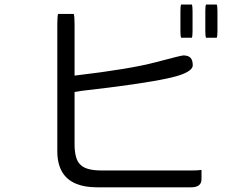

<svg xmlns="http://www.w3.org/2000/svg" viewBox="-20 -797 1040 836"><path d="M768.6 -777.3Q765.6 -770.5 765.6 -749V-661.1Q765.6 -639.6 768.6 -632.8H815.4Q818.4 -639.6 818.4 -661.1V-749Q818.4 -770.5 815.4 -777.3ZM877 -777.3Q874 -770.5 874 -749V-661.1Q874 -639.6 877 -632.8H923.8Q926.8 -639.6 926.8 -661.1V-749Q926.8 -770.5 923.8 -777.3ZM232.9 -736.3Q229.5 -725.6 229.5 -689.5V-148.4Q229.5 -144 229.5 -139.6Q229.5 -30.8 311 2.9Q348.1 18.6 403.3 18.6Q404.3 18.6 405.3 18.6H811.5Q837.9 18.6 848.6 7.3Q857.4 -1 857.4 -17.6V-57.1Q841.3 -54.7 811.5 -54.7H423.8Q355 -54.7 331.1 -79.1Q305.7 -100.6 304.7 -165V-396.5L335 -401.4Q593.8 -430.7 709 -455.6Q788.1 -472.2 811 -495.1Q819.3 -503.9 819.3 -512.7Q819.3 -535.2 809.1 -545.9Q798.8 -555.7 778.3 -555.7Q769.5 -555.7 657.5 -525.9Q545.4 -496.1 304.7 -467.8V-689.5Q304.7 -725.6 301.3 -736.3Z"/></svg>

Font: YuPearl-Light
Style: Light
Weight: 300
Designer: Max Yao
Foundry: Max-Everyday
Version: Version 1.011; ttfautohint (v1.8.3)